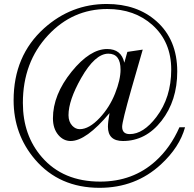

<svg xmlns="http://www.w3.org/2000/svg" viewBox="-20 -714 961 951"><path d="M896.5 -83.5Q869.6 15.1 776.9 100.6Q651.4 216.3 473.1 216.3Q273.9 216.3 153.8 76.2Q47.4 -48.3 47.4 -217.3Q47.4 -438 198.2 -573.7Q332.5 -694.3 508.8 -694.3Q658.7 -694.3 754.9 -608.9Q857.9 -517.6 857.9 -359.9Q857.9 -215.3 780 -115.5Q702.1 -15.6 588.9 -15.6Q514.6 -15.6 514.6 -86.4Q514.6 -109.4 522.5 -153.8Q406.7 -15.6 330.1 -15.6Q294.4 -15.6 269 -45.4Q242.2 -77.1 242.2 -127.9Q242.2 -244.6 335 -359.4Q425.8 -471.2 510.7 -471.2Q581.1 -471.2 595.7 -403.3L610.8 -457L687 -468.3L630.9 -273.4Q585 -111.8 585 -86.4Q585 -49.8 622.6 -49.8Q689.9 -49.8 754.4 -134.3Q828.1 -231 828.1 -369.6Q828.1 -506.3 735.4 -589.8Q646.5 -669.4 511.7 -669.4Q339.4 -669.4 218.3 -539.6Q93.3 -405.8 93.3 -204.1Q93.3 -43.9 187.5 64.5Q292.5 185.5 476.1 185.5Q638.2 185.5 750.5 84Q824.2 17.6 868.7 -83.5ZM577.1 -369.1Q577.1 -448.2 516.6 -448.2Q450.7 -448.2 381.8 -327.1Q319.3 -216.8 319.3 -143.6Q319.3 -110.8 338.4 -90.8Q354.5 -74.2 375 -74.2Q421.4 -74.2 474.1 -130.4Q522.9 -182.6 550 -251Q577.1 -319.3 577.1 -369.1Z"/></svg>

Font: Dai Banna SIL Book
Style: Oblique
Weight: 400
Italic angle: -11°
Designer: Victor Gaultney
Foundry: SIL International
Version: Version 2.000